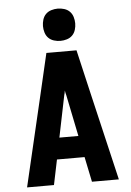

<svg xmlns="http://www.w3.org/2000/svg" viewBox="-63 -1021 726 1067"><g transform="rotate(-5 300.0 -487.5)"><path d="M44 0 159 -490 216 -735H384L441 -490L556 0H406L377 -140H223L194 0ZM353 -260 306 -490Q304 -497 302.5 -504Q301 -511 300 -518Q299 -511 297.5 -504Q296 -497 294 -490L247 -260ZM300 -795Q282 -795 264 -800.5Q246 -806 233.5 -818.5Q221 -831 215.5 -849Q210 -867 210 -885Q210 -903 215.5 -921Q221 -939 233.5 -951.5Q246 -964 264 -969.5Q282 -975 300 -975Q318 -975 336 -969.5Q354 -964 366.5 -951.5Q379 -939 384.5 -921Q390 -903 390 -885Q390 -867 384.5 -849Q379 -831 366.5 -818.5Q354 -806 336 -800.5Q318 -795 300 -795Z"/></g></svg>

Font: Iosevka Custom Heavy Extended
Style: Regular
Weight: 900
Width: 7
Monospace: yes
Designer: Belleve Invis
Foundry: Belleve Invis
Version: Version 11.2.4; ttfautohint (v1.8.4)